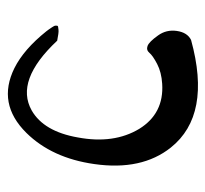

<svg xmlns="http://www.w3.org/2000/svg" viewBox="-38 -734 547 512"><g transform="rotate(90 236.0 -478.5)"><path d="M204 -637Q173 -635 151 -623.5Q129 -612 121.5 -603Q114 -594 103 -598Q92 -602 75 -626Q59 -648 63 -676Q67 -704 87 -714Q287 -769 374 -660Q436 -582 418 -456Q402 -343 335 -275Q257 -196 162 -243Q112 -268 64 -328Q63 -329 59.5 -334Q56 -339 55 -340.5Q54 -342 51.5 -346Q49 -350 49 -351.5Q49 -353 49 -356Q49 -359 52.5 -359.5Q56 -360 60 -360.5Q64 -361 71.5 -360Q79 -359 89 -357Q195 -244 275 -289Q331 -321 347 -412Q365 -508 324 -576Q283 -642 204 -637Z"/></g></svg>

Font: HarSinai
Style: Regular
Weight: 400
Version: Version 1.1